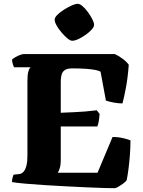

<svg xmlns="http://www.w3.org/2000/svg" viewBox="-20 -988 752 1008"><path d="M582 0Q566 0 526.5 -1Q487 -2 434 -4.5Q381 -7 323 -10Q265 -13 209.5 -16.5Q154 -20 110.5 -24Q67 -28 43 -32Q43 -44 46 -55.5Q49 -67 51 -71L80 -74Q95 -76 104.5 -87.5Q114 -99 119 -119.5Q124 -140 124 -169V-561Q124 -594 128 -609.5Q132 -625 136.5 -630Q141 -635 140 -635H54Q51 -640 47.5 -651Q44 -662 43 -675Q49 -681 61 -688Q73 -695 85.5 -699.5Q98 -704 103 -704H583Q601 -696 622.5 -680.5Q644 -665 656 -648Q651 -580 641 -527Q631 -474 623 -445Q602 -445 577.5 -449.5Q553 -454 536 -460L508 -611Q502 -616 484 -620Q466 -624 435 -626.5Q404 -629 358 -629Q334 -629 321 -620.5Q308 -612 303.5 -596.5Q299 -581 299 -561V-396Q338 -398 367.5 -399Q397 -400 425.5 -402.5Q454 -405 488 -409L503 -390Q501 -366 498.5 -351.5Q496 -337 491 -324H299V-144Q299 -122 293.5 -104.5Q288 -87 283 -81H492L571 -269Q600 -269 627.5 -262.5Q655 -256 665 -251Q665 -213 662 -174Q659 -135 654.5 -100.5Q650 -66 645 -42Q641 -35 627.5 -25Q614 -15 601 -7.5Q588 0 582 0ZM359 -774Q349 -774 334 -786.5Q319 -799 303.5 -817Q288 -835 277.5 -853.5Q267 -872 267 -885Q267 -896 281 -910Q295 -924 315.5 -937Q336 -950 356 -959Q376 -968 388 -968Q399 -968 413.5 -955.5Q428 -943 441.5 -924.5Q455 -906 464.5 -887.5Q474 -869 474 -857Q474 -847 461.5 -833Q449 -819 430 -805.5Q411 -792 392 -783Q373 -774 359 -774Z"/></svg>

Font: Texturina Medium 12pt Black
Style: Regular
Weight: 900
Version: Version 1.002